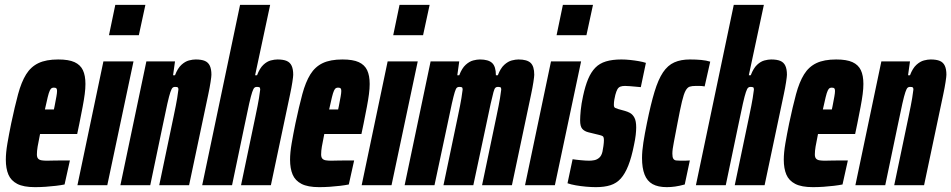

<svg xmlns="http://www.w3.org/2000/svg" viewBox="-20 -763 3919 791"><path d="M124 8Q77 8 51 -5.5Q25 -19 14.5 -44Q4 -69 4 -105Q4 -134 10.5 -172Q17 -210 26 -254Q41 -325 54.5 -375Q68 -425 87.5 -456.5Q107 -488 138.5 -503Q170 -518 220 -518Q263 -518 287 -507Q311 -496 321.5 -474Q332 -452 332 -417Q332 -398 329 -375Q326 -352 320.5 -323Q315 -294 307 -254L298 -211H145Q138 -177 135 -159Q132 -141 132 -127Q132 -115 137 -109.5Q142 -104 151.5 -102.5Q161 -101 173 -101Q181 -101 198 -101.5Q215 -102 235 -102Q255 -102 268 -102L246 -3Q231 0 210.5 2.5Q190 5 167.5 6.5Q145 8 124 8ZM165 -312H202L205 -326Q210 -352 212.5 -366Q215 -380 215 -388Q215 -394 213.5 -397Q212 -400 209 -401Q206 -402 202 -402Q197 -402 193 -400Q189 -398 185 -389.5Q181 -381 176.5 -362.5Q172 -344 165 -312Z M429 -618 455 -743H579L552 -618ZM299 0 406 -510H530L422 0Z M476 0 583 -510H701L693 -453H701Q712 -482 727.5 -496Q743 -510 758.5 -514Q774 -518 786 -518Q810 -518 824 -512Q838 -506 844.5 -492Q851 -478 851 -455Q851 -448 847.5 -425Q844 -402 838 -374L759 0H636L695 -282Q706 -334 710 -359Q714 -384 715 -394Q715 -399 713.5 -401.5Q712 -404 708.5 -404.5Q705 -405 700 -405Q695 -405 691 -401.5Q687 -398 682 -383.5Q677 -369 669.5 -336Q662 -303 650 -244L599 0Z M813 0 969 -743H1093L1031 -453H1039Q1050 -482 1065 -496Q1080 -510 1095.5 -514Q1111 -518 1123 -518Q1147 -518 1161 -512Q1175 -506 1181.5 -492Q1188 -478 1188 -455Q1188 -448 1184.5 -425Q1181 -402 1175 -374L1096 0H973L1032 -282Q1043 -334 1047 -359Q1051 -384 1052 -394Q1052 -402 1048.5 -403.5Q1045 -405 1037 -405Q1032 -405 1028 -401.5Q1024 -398 1019 -383.5Q1014 -369 1006.5 -336Q999 -303 987 -244L936 0Z M1295 8Q1248 8 1222 -5.5Q1196 -19 1185.5 -44Q1175 -69 1175 -105Q1175 -134 1181.5 -172Q1188 -210 1197 -254Q1212 -325 1225.5 -375Q1239 -425 1258.5 -456.5Q1278 -488 1309.5 -503Q1341 -518 1391 -518Q1434 -518 1458 -507Q1482 -496 1492.5 -474Q1503 -452 1503 -417Q1503 -398 1500 -375Q1497 -352 1491.5 -323Q1486 -294 1478 -254L1469 -211H1316Q1309 -177 1306 -159Q1303 -141 1303 -127Q1303 -115 1308 -109.5Q1313 -104 1322.5 -102.5Q1332 -101 1344 -101Q1352 -101 1369 -101.5Q1386 -102 1406 -102Q1426 -102 1439 -102L1417 -3Q1402 0 1381.5 2.5Q1361 5 1338.5 6.5Q1316 8 1295 8ZM1336 -312H1373L1376 -326Q1381 -352 1383.5 -366Q1386 -380 1386 -388Q1386 -394 1384.5 -397Q1383 -400 1380 -401Q1377 -402 1373 -402Q1368 -402 1364 -400Q1360 -398 1356 -389.5Q1352 -381 1347.5 -362.5Q1343 -344 1336 -312Z M1600 -618 1626 -743H1750L1723 -618ZM1470 0 1577 -510H1701L1593 0Z M1647 0 1754 -510H1872L1864 -453H1872Q1883 -482 1898.5 -496Q1914 -510 1929.5 -514Q1945 -518 1957 -518Q1992 -518 2007.5 -503.5Q2023 -489 2023 -453H2031Q2042 -482 2057.5 -496Q2073 -510 2088.5 -514Q2104 -518 2116 -518Q2151 -518 2166 -504Q2181 -490 2181 -455Q2181 -448 2177.5 -425Q2174 -402 2168 -374L2089 0H1966L2025 -282Q2036 -334 2040 -359Q2044 -384 2045 -394Q2045 -402 2041.5 -403.5Q2038 -405 2030 -405Q2025 -405 2021 -401.5Q2017 -398 2013 -383.5Q2009 -369 2001.5 -336Q1994 -303 1982 -244L1930 0H1807L1866 -282Q1877 -334 1881 -359Q1885 -384 1886 -394Q1886 -402 1882.5 -403.5Q1879 -405 1871 -405Q1866 -405 1862 -401.5Q1858 -398 1853.5 -383.5Q1849 -369 1841.5 -336Q1834 -303 1822 -244L1770 0Z M2273 -618 2299 -743H2423L2396 -618ZM2143 0 2250 -510H2374L2266 0Z M2435 8Q2416 8 2394 6Q2372 4 2352 0.5Q2332 -3 2318 -8L2339 -107Q2345 -106 2354 -105Q2363 -104 2373 -103Q2383 -102 2392 -101.5Q2401 -101 2408 -101Q2417 -101 2428 -103Q2439 -105 2448.5 -113Q2458 -121 2462 -138Q2464 -147 2466 -161.5Q2468 -176 2468 -185Q2468 -199 2463 -202Q2458 -205 2449 -207L2404 -218Q2388 -222 2379 -232Q2370 -242 2370 -267Q2370 -283 2372.5 -309Q2375 -335 2382 -367Q2391 -409 2403 -437.5Q2415 -466 2432.5 -484Q2450 -502 2476.5 -510Q2503 -518 2540 -518Q2557 -518 2576 -516Q2595 -514 2612 -511Q2629 -508 2641 -504L2620 -404Q2610 -405 2598 -406Q2586 -407 2575 -408Q2564 -409 2555 -409Q2543 -409 2535.5 -406Q2528 -403 2523.5 -395Q2519 -387 2515 -372Q2513 -364 2511 -353Q2509 -342 2509 -331Q2509 -321 2514.5 -318.5Q2520 -316 2526 -314L2555 -306Q2566 -303 2576.5 -297Q2587 -291 2594 -277.5Q2601 -264 2601 -238Q2601 -225 2599 -207Q2597 -189 2592 -166Q2582 -115 2568.5 -81Q2555 -47 2537.5 -27.5Q2520 -8 2495 0Q2470 8 2435 8Z M2727 8Q2691 8 2668.5 -4.5Q2646 -17 2635.5 -44Q2625 -71 2625 -112Q2625 -140 2630.5 -175.5Q2636 -211 2645 -255Q2661 -334 2676.5 -385Q2692 -436 2711.5 -465Q2731 -494 2758 -506Q2785 -518 2822 -518Q2848 -518 2869 -516Q2890 -514 2906 -509L2883 -407Q2872 -409 2862 -409Q2852 -409 2846 -409Q2831 -409 2821.5 -406Q2812 -403 2804.5 -389.5Q2797 -376 2789.5 -344.5Q2782 -313 2771 -255Q2762 -206 2756 -176.5Q2750 -147 2750 -130Q2750 -115 2754 -109Q2758 -103 2765.5 -102Q2773 -101 2784 -101Q2793 -101 2802.5 -101Q2812 -101 2822 -102L2801 -3Q2779 3 2761.5 5.5Q2744 8 2727 8Z M2847 0 3003 -743H3127L3065 -453H3073Q3084 -482 3099 -496Q3114 -510 3129.5 -514Q3145 -518 3157 -518Q3181 -518 3195 -512Q3209 -506 3215.5 -492Q3222 -478 3222 -455Q3222 -448 3218.5 -425Q3215 -402 3209 -374L3130 0H3007L3066 -282Q3077 -334 3081 -359Q3085 -384 3086 -394Q3086 -402 3082.5 -403.5Q3079 -405 3071 -405Q3066 -405 3062 -401.5Q3058 -398 3053 -383.5Q3048 -369 3040.5 -336Q3033 -303 3021 -244L2970 0Z M3329 8Q3282 8 3256 -5.5Q3230 -19 3219.5 -44Q3209 -69 3209 -105Q3209 -134 3215.5 -172Q3222 -210 3231 -254Q3246 -325 3259.5 -375Q3273 -425 3292.5 -456.5Q3312 -488 3343.5 -503Q3375 -518 3425 -518Q3468 -518 3492 -507Q3516 -496 3526.5 -474Q3537 -452 3537 -417Q3537 -398 3534 -375Q3531 -352 3525.5 -323Q3520 -294 3512 -254L3503 -211H3350Q3343 -177 3340 -159Q3337 -141 3337 -127Q3337 -115 3342 -109.5Q3347 -104 3356.5 -102.5Q3366 -101 3378 -101Q3386 -101 3403 -101.5Q3420 -102 3440 -102Q3460 -102 3473 -102L3451 -3Q3436 0 3415.5 2.5Q3395 5 3372.5 6.5Q3350 8 3329 8ZM3370 -312H3407L3410 -326Q3415 -352 3417.5 -366Q3420 -380 3420 -388Q3420 -394 3418.5 -397Q3417 -400 3414 -401Q3411 -402 3407 -402Q3402 -402 3398 -400Q3394 -398 3390 -389.5Q3386 -381 3381.5 -362.5Q3377 -344 3370 -312Z M3504 0 3611 -510H3729L3721 -453H3729Q3740 -482 3755.5 -496Q3771 -510 3786.5 -514Q3802 -518 3814 -518Q3838 -518 3852 -512Q3866 -506 3872.5 -492Q3879 -478 3879 -455Q3879 -448 3875.5 -425Q3872 -402 3866 -374L3787 0H3664L3723 -282Q3734 -334 3738 -359Q3742 -384 3743 -394Q3743 -399 3741.5 -401.5Q3740 -404 3736.5 -404.5Q3733 -405 3728 -405Q3723 -405 3719 -401.5Q3715 -398 3710 -383.5Q3705 -369 3697.5 -336Q3690 -303 3678 -244L3627 0Z"/></svg>

Font: Saira UltraCondensed Black
Style: Italic
Weight: 900
Width: 1
Italic angle: -12°
Designer: Hector Gatti with collaboration of the Omnibus-Type team
Foundry: Omnibus-Type
Version: Version 1.101